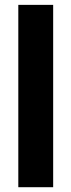

<svg xmlns="http://www.w3.org/2000/svg" viewBox="-20 -781 298 801"><path d="M56.4 0V-760.7H201.8V0Z"/></svg>

Font: Russolo 10pt ExtraLight
Style: Regular
Weight: 200
Designer: Micah Stupak-Hahn
Version: Version 1.000